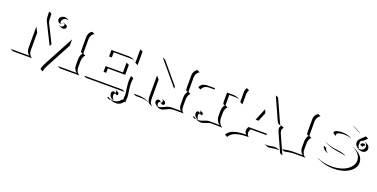

<svg xmlns="http://www.w3.org/2000/svg" viewBox="-21 -1250 4182 2128"><g transform="rotate(20 2070.0 -186.5)"><path d="M39.1 0 46.9 -2H258.5Q240.7 -12.9 230.7 -33.7Q220.7 -54.4 220.7 -78.1V-331.3L253.4 -270.3L252.7 -267.1V-64Q252.7 -48.8 257 -34.3Q261.2 -19.8 271.5 -6.2Q281.7 7.3 296.6 14.2L69.1 13.9ZM296.9 -528.8 298.8 -537.1 328.9 -523.2Q328.9 -439 339.4 -417.7L444.1 -207.5L445.6 -205.8Q437.5 -189.5 432.6 -179.9L307.6 -430.9Q297.4 -451.7 296.9 -528.8ZM423.8 -490.2Q423.8 -510.5 441.4 -524.3Q459 -538.1 483.4 -538.1Q509.5 -538.1 529.8 -520.5L526.4 -521Q520 -522.2 513.4 -522.2Q489.7 -522.2 472.9 -508.4Q456.1 -494.6 456.1 -475.6Q456.1 -463.6 463.6 -453.4Q473.9 -454.1 480.8 -460.7Q487.8 -467.3 487.8 -476.3Q492.7 -476.3 497.1 -474.1L527.1 -460.2Q532.7 -457.5 536 -452.5Q539.3 -447.5 539.3 -441.4Q539.3 -428.7 529.2 -419.8Q519 -410.9 504.4 -410.9Q492.4 -410.9 481.7 -415.8L451.7 -429.9L452.6 -431.6Q463.1 -426.8 474.4 -426.8Q488 -426.8 497.7 -435.2Q507.3 -443.6 507.3 -455.3Q507.3 -462.6 502.4 -468Q497.6 -473.4 489.7 -474.1Q488.8 -464.6 480.6 -458Q472.4 -451.4 461.4 -451.4Q446 -451.4 434.9 -462.8Q423.8 -474.1 423.8 -490.2ZM424.8 95.7 426.3 86.9Q427.7 75.4 434 59.6Q440.2 43.7 446.2 31.7Q452.1 19.8 463.1 -1L641.6 -334.7V-259.5L639.6 -256.6L494.9 13.9Q485.4 31.7 480.5 41.5Q475.6 51.3 469.4 65.1Q463.1 78.9 460.4 89.6Q457.8 100.3 457.8 109.9H454.8ZM595.7 0 603.5 -2H817.1Q799.1 -12.9 789.2 -33.3Q779.3 -53.7 779.3 -77.1V-152.3Q779.3 -174.8 786.5 -194.9Q793.7 -215.1 805.7 -226.6Q798.3 -226.8 794.2 -227.9Q790 -229 786.3 -232.7Q782.5 -236.3 780.9 -243.9Q779.3 -251.5 779.3 -263.7V-410.2Q779.3 -420.7 781.4 -430.9Q783.4 -441.2 787.6 -451.5Q791.7 -461.9 799.4 -471.1Q807.1 -480.2 817.4 -486.3L825.2 -488.3L855.2 -474.1Q843.8 -468.8 835 -459.8Q826.2 -450.9 821.2 -440.1Q816.2 -429.2 813.7 -418.2Q811.3 -407.2 811.3 -396.2V-249.5Q811.3 -234.4 813.7 -227.1L840.8 -214.4Q827.9 -204.1 819.7 -183.3Q811.5 -162.6 811.5 -138.7V-64.5Q811.5 -49.3 815.7 -34.5Q819.8 -19.8 830.1 -6.2Q840.3 7.3 855.2 14.2H625.7Z M903.3 0 911.1 -2H1342.8Q1355.2 -2 1366.5 2.7Q1377.7 7.3 1385.7 15.6L1382.1 14.6Q1377.7 13.9 1372.8 14.2L933.3 13.9ZM1091.8 -115.2V-182.6H1296.9V-295.9L1298.8 -297.9L1328.9 -283.7V-166.5L1123.8 -166.7V-115.2ZM1091.8 -295.9V-373H1293.9Q1322.8 -373 1345.9 -363.4Q1369.1 -353.8 1389.6 -333V-486.3L1391.6 -488.3L1421.6 -474.4V-314L1391.6 -328.1Q1378.2 -342.5 1364.3 -351.6Q1346.2 -356.9 1324 -356.9L1123.8 -357.2V-295.9ZM1229.5 135.5Q1231.2 131.3 1236.6 127.9Q1265.6 148.7 1309.6 148.7Q1334.2 148.7 1355.2 136.6Q1376.2 124.5 1389.6 103.5Q1390.1 102.5 1391.1 102.1Q1392.1 101.6 1392.8 101.6H1393.6Q1397.5 101.6 1403.3 104.5Q1401.4 94.7 1401.4 87.9Q1401.4 83 1403.3 67.4Q1405.3 55.7 1405.3 48.1Q1405.3 31.5 1397 -24.4Q1388.7 -80.3 1388.7 -115.2Q1388.7 -142.3 1393.1 -167.5L1396.5 -174.8L1426.5 -160.9Q1420.7 -132.6 1420.7 -101.1Q1420.7 -74 1424.8 -41.6Q1429 -9.3 1433.1 18.4Q1437.3 46.1 1437.3 62Q1437.3 72 1435.4 82Q1433.6 92 1433.6 101.6Q1433.6 112.5 1436.3 122.1Q1434.6 120.8 1432.4 120.1Q1427 117.7 1424.1 117.4Q1421.9 117.4 1421.1 118.7Q1407.7 139.9 1386.4 152.5Q1365 165 1339.8 165Q1307.1 165 1282.5 153.6L1265.1 145.5Q1260.7 148.9 1260.7 154.3L1230.7 140.4ZM1249.5 77.1Q1249.5 65.7 1256.3 57.7Q1263.2 49.8 1272.9 49.8Q1278.3 49.8 1283.7 52.6Q1289.1 55.4 1290.3 61.3Q1293.7 60.3 1296 56.6Q1298.3 53 1298.3 47.9Q1298.3 40.8 1294.1 35Q1289.8 29.3 1282.7 26.4L1284.9 25.4L1315.2 39.3Q1322 42.5 1326.2 48.6Q1330.3 54.7 1330.3 61.8Q1330.3 68.4 1326.9 73Q1323.5 77.6 1318.6 77.6L1296.1 67.1Q1289.6 69.6 1285.5 76Q1281.5 82.5 1281.5 91.3Q1281.5 106 1287.2 118.8Q1293 131.6 1302.7 140.4L1304.7 142.6Q1281.2 140.6 1265.4 121.7Q1249.5 102.8 1249.5 77.1Z M1489.3 0 1497.1 -2H1541.5Q1627.2 -2 1688 38.8Q1679.7 31.2 1674.4 22.2Q1669.2 13.2 1666.9 1.3Q1664.6 -10.5 1663.8 -21.2Q1663.1 -32 1663.1 -48.8V-280.8L1696 -241.5L1695.1 -239.5V-34.9Q1695.1 -23.4 1695.3 -16Q1695.6 -8.5 1696.5 1.1Q1697.5 10.7 1699.5 17.6Q1701.4 24.4 1704.6 31.7Q1707.8 39.1 1712.9 45Q1718 51 1724.9 56.2L1722.9 58.8L1693.4 44.9Q1683.1 37.4 1671.6 31.2Q1626.5 13.9 1571.5 13.9H1519.3ZM1657.2 -486.3 1658.2 -488.3 1688.2 -474.1 1889.6 -233.9 1891.6 -231.4V-206.5ZM1745.6 -5.1Q1745.6 -17.1 1754.2 -25.6Q1762.7 -34.2 1774.4 -34.2Q1782.5 -34.2 1790.4 -29.8Q1798.3 -25.4 1801.5 -17.6H1799.3Q1789.8 -15.6 1783.7 -8.2Q1777.6 -0.7 1777.6 8.8Q1777.6 24.2 1788.8 35.9L1790 38.1Q1771.5 37.1 1758.5 24.5Q1745.6 12 1745.6 -5.1ZM1767.6 37.4 1768.6 35.6Q1780 41 1793 41Q1807.4 41 1821.3 36.6Q1835.2 32.2 1847.4 25.9Q1859.6 19.5 1872.8 13.2Q1886 6.8 1904.3 2.4Q1922.6 -2 1943.4 -2Q2037.4 -2 2047.6 -2Q2040.3 -6.6 2034.9 -13.5Q2029.5 -20.5 2026.6 -27.6Q2023.7 -34.7 2022.1 -44.1Q2020.5 -53.5 2020 -60.9Q2019.5 -68.4 2019.5 -78.1V-152.3Q2019.5 -174.8 2026.7 -194.9Q2033.9 -215.1 2045.9 -226.6Q2038.6 -226.8 2034.3 -227.9Q2030 -229 2026.4 -232.7Q2022.7 -236.3 2021.1 -243.9Q2019.5 -251.5 2019.5 -263.7V-410.2Q2019.5 -433.6 2029.5 -454.3Q2039.6 -475.1 2057.6 -486.3L2065.4 -488.3L2095.5 -474.4Q2084 -469 2075.2 -459.8Q2066.4 -450.7 2061.4 -439.9Q2056.4 -429.2 2054 -418.1Q2051.5 -407 2051.5 -396V-249.8Q2051.5 -234.6 2054 -227.1L2081.1 -214.6Q2068.1 -204.3 2059.8 -183.2Q2051.5 -162.1 2051.5 -138.2V-64Q2051.5 -29.5 2059.7 -11.6Q2067.9 6.3 2085.9 14.6H1973.6Q1953.1 14.6 1934.9 19Q1916.7 23.4 1903.4 29.8Q1890.1 36.1 1877.9 42.5Q1865.7 48.8 1851.7 53.2Q1837.6 57.6 1823.2 57.6Q1810.8 57.6 1797.6 51.5ZM1801.3 -9 1803.2 -11.2Q1811.3 -12.2 1816 -17.9Q1820.8 -23.7 1820.8 -30Q1820.8 -38.3 1815.8 -45.2Q1810.8 -52 1802.5 -55.7L1804.2 -56.9L1834.5 -43Q1842.8 -39.1 1847.8 -31.9Q1852.8 -24.7 1852.8 -16.1Q1852.8 -7.6 1846.6 -1.3Q1840.3 4.9 1831.3 4.9Z M2138.7 -312.5 2140.6 -322Q2146.2 -333.7 2154.5 -342Q2162.8 -350.3 2171.5 -355.2Q2180.2 -360.1 2191.7 -362.8Q2203.1 -365.5 2213.3 -366.3Q2223.4 -367.2 2236.3 -367.2H2314.5V-351.6H2266.6Q2255.6 -351.6 2246.9 -351Q2238.3 -350.3 2228 -348.5Q2217.8 -346.7 2209.7 -343Q2201.7 -339.4 2193.7 -333.6Q2185.8 -327.9 2179.4 -319Q2173.1 -310.1 2168.7 -298.3ZM2193.8 12.2Q2195.6 8.1 2200.9 4.6Q2220.2 18.6 2233.9 23.3Q2247.6 28.1 2267.6 28.1Q2278.3 28.1 2293.3 23.4Q2308.3 18.8 2321.4 13.1Q2334.5 7.3 2351.7 2.7Q2368.9 -2 2383.8 -2H2443.1Q2450 -2 2504.2 0.7Q2490 -7.3 2479 -23.2Q2468 -39.1 2462.5 -56Q2457 -73 2457 -87.9V-152.3Q2457 -174.8 2464.2 -194.9Q2471.4 -215.1 2483.4 -226.6Q2476.1 -226.8 2471.8 -227.9Q2467.5 -229 2463.9 -232.7Q2460.2 -236.3 2458.6 -243.9Q2457 -251.5 2457 -263.7V-367.2H2524.4Q2572.5 -367.2 2606.2 -344L2602.1 -344.2Q2580.1 -351.1 2554.4 -351.1H2489V-249.5Q2489 -234.6 2491.5 -227.1L2518.6 -214.4Q2505.6 -204.1 2497.3 -183.1Q2489 -162.1 2489 -138.2V-74Q2489 -63 2492.4 -50Q2495.8 -37.1 2502.3 -24Q2508.8 -11 2519.7 0.2Q2530.5 11.5 2543.7 17.1Q2540 17.1 2512.6 15.6Q2485.1 14.2 2473.1 14.2L2413.8 13.9Q2399.4 13.9 2382.3 18.7Q2365.2 23.4 2352.2 29.1Q2339.1 34.7 2324 39.4Q2308.8 44.2 2297.6 44.2Q2272.7 44.2 2253.9 35.2L2228 23.2Q2224.9 26.4 2225.1 31L2195.1 17.1ZM2208 -35.4Q2208 -46.6 2214.8 -54.7Q2221.7 -62.7 2231.4 -62.7Q2236.3 -62.7 2240.5 -59.9Q2244.6 -57.1 2245.8 -51.3Q2249.3 -52.2 2251.6 -55.9Q2253.9 -59.6 2253.9 -64.7Q2253.9 -69.3 2250.7 -73.4Q2247.6 -77.4 2242.2 -79.8L2243.7 -81.3L2273.7 -67.4Q2279.3 -64.7 2282.6 -60.3Q2285.9 -55.9 2285.9 -50.5Q2285.9 -44.2 2282.5 -39.6Q2279.1 -34.9 2274.2 -34.9L2253.2 -44.7Q2247.3 -41.7 2243.7 -35.4Q2240 -29.1 2240 -21.2Q2240 4.2 2256.6 19.5L2258.3 21.7Q2235.4 18.8 2221.7 3.4Q2208 -12 2208 -35.4ZM2629.9 -322.8V-432.6Q2629.9 -462.4 2644 -486.3L2647.5 -488.3L2677.5 -474.1Q2661.9 -449.5 2661.9 -418.5V-303.2L2631.8 -317.4Z M2595.7 77.6Q2609.9 51 2636.7 33.8Q2663.6 16.6 2707.9 7.6Q2752.2 -1.5 2816.4 -2Q2806.6 -9.5 2801.4 -21.9Q2796.1 -34.2 2796.1 -46.6Q2796.1 -58.1 2800 -66.7L2810.5 -89.8H3024.7L3030 -73.7H2841.8L2832 -52Q2828.1 -43.7 2828.1 -32.7Q2828.1 -18.3 2834.7 -5Q2841.3 8.3 2853.3 14.2Q2787.1 14.2 2741.6 22.9Q2696 31.7 2668.5 49.2Q2640.9 66.7 2626.7 94.2L2596.7 80.1ZM2857.2 -193.4 2917 -338.6 2934.1 -296.9 2891.4 -193.4ZM2977.5 -518.3 2977.8 -522.7 3007.8 -508.8 3126 -246.1Q3130.6 -236.1 3136.5 -229.7Q3142.8 -228.8 3150.4 -228.8L3180.4 -214.8Q3172.1 -205.1 3168.1 -196.5Q3164.1 -188 3164.1 -177.7Q3164.1 -161.6 3175.5 -136.2L3270.3 74.5L3267.3 76.4L3237.3 62.5L3236.8 57.6L3143.6 -149.4Q3131.8 -175.5 3131.8 -191.4Q3131.8 -209 3146.2 -227.1Q3138.2 -227.3 3131.8 -228.5Q3125.5 -229.7 3118.2 -232.9Q3110.8 -236.1 3104.7 -242.7Q3098.6 -249.3 3094.2 -259.3ZM3042.5 24.4Q3052.2 30.3 3067.4 30.3Q3082 30.3 3114.6 24.4Q3147.2 18.6 3163.1 18.6Q3198.5 18.6 3220.2 37.6L3216.6 36.9Q3204.3 34.2 3193.4 34.2Q3178.2 34.2 3145.4 40.2Q3112.5 46.1 3097.4 46.1Q3084.2 46.1 3075 42L3044.9 27.8Z M3244.1 15.6 3256.3 11.7Q3260.5 11 3276.1 8.1Q3291.7 5.1 3298.7 4Q3305.7 2.9 3318.7 1.2Q3331.8 -0.5 3343.6 -1.2Q3355.5 -2 3367.9 -2H3483.4Q3465.3 -13.2 3455.3 -33.9Q3445.3 -54.7 3445.3 -78.1V-152.3Q3445.3 -174.8 3452.5 -194.8Q3459.7 -214.8 3471.7 -226.6Q3464.4 -226.8 3460.1 -227.9Q3455.8 -229 3452 -232.7Q3448.2 -236.3 3446.8 -243.9Q3445.3 -251.5 3445.3 -263.7V-410.2Q3445.3 -433.8 3455.2 -454.6Q3465.1 -475.3 3483.2 -486.3L3491.2 -488.3L3521.2 -474.1Q3509.8 -469.2 3501 -460.1Q3492.2 -450.9 3487.2 -439.9Q3482.2 -429 3479.7 -417.8Q3477.3 -406.7 3477.3 -396.2V-249.5Q3477.3 -234.4 3479.7 -227.1L3506.6 -214.4Q3493.9 -203.9 3485.6 -183Q3477.3 -162.1 3477.3 -138.4V-64Q3477.3 -53 3479.7 -42.1Q3482.2 -31.2 3487.2 -20.4Q3492.2 -9.5 3501 -0.5Q3509.8 8.5 3521.2 14.2H3398.2Q3346.7 14.2 3274.2 29.8Z M3649.7 -30.8Q3727.5 5.9 3825.2 5.9Q3868.9 5.9 3908.1 -2.7Q3947.3 -11.2 3976.7 -26.1Q4006.1 -41 4027.7 -60.7Q4049.3 -80.3 4060.3 -103.4Q4071.3 -126.5 4071.3 -150.4Q4071.3 -231 3978.3 -274.4L3979.2 -276.1L4009.3 -262Q4103.3 -218 4103.3 -136.2Q4103.3 -111.8 4092.2 -88.5Q4081.1 -65.2 4059.2 -45.3Q4037.4 -25.4 4007.7 -10.3Q3978 4.9 3938.6 13.3Q3899.2 21.7 3855.2 22Q3757.8 22 3679.9 -14.4L3649.9 -28.6ZM3667.7 -177 3668.9 -180.7 3699 -166.5Q3703.6 -137.9 3734.4 -118.9L3733.4 -117.2Q3676.5 -137.2 3667.7 -177ZM3672.4 -223.6 3672.9 -225.6Q3732.9 -197.5 3819.6 -187.5Q3902.3 -178.2 3926.5 -158.4L3924.6 -157.5Q3896.2 -166.3 3849.4 -171.6Q3762.7 -181.6 3702.6 -209.7ZM3716.8 -357.4Q3716.8 -371.6 3743 -381.1Q3769.3 -390.6 3804.7 -390.6Q3872.6 -390.6 3921.1 -362.5L3919.7 -361.1Q3882.6 -374.8 3834.7 -374.8Q3810.8 -374.8 3791 -370.4Q3771.2 -366 3760 -358.8Q3748.8 -351.6 3748.8 -343.5Q3748.8 -336.7 3757.3 -330.1V-327.9Q3716.8 -340.6 3716.8 -357.4ZM3897.5 -499.3 3897.9 -501.2Q3899.4 -500.5 3901.1 -499.8L3931.2 -485.8Q3942.6 -480.5 3965.3 -467Q3988 -453.6 3994.9 -450.7L3993.7 -449Q3992.7 -449.5 3981.8 -454.6Q3970.9 -459.7 3964.6 -462.6Q3957.5 -465.8 3933.6 -479.9Q3909.7 -493.9 3897.5 -499.3ZM3994.6 -340.6Q3994.6 -350.8 3996.5 -357.5Q3998.3 -364.3 4006.1 -374.9Q4013.9 -385.5 4027.5 -398.4Q4041 -411.4 4066.7 -433.8L4063.5 -437.3L4063.7 -439.9L4094 -425.8L4099.4 -419.4Q4071.8 -395.3 4057.9 -381.8L4059.8 -379.9Q4046.1 -379.9 4036.5 -371.5Q4026.9 -363 4026.9 -351.3Q4026.9 -346.7 4029.1 -342.5L4028.1 -340.6Q4026.6 -334.7 4026.6 -326.4Q4026.6 -301.5 4043.7 -286.1L4045.4 -283.7Q4022.5 -286.6 4008.5 -302.4Q3994.6 -318.1 3994.6 -340.6ZM4018.1 -288.8Q4035.4 -280.3 4054.7 -280.3Q4076.7 -280.3 4092.4 -294.3Q4108.2 -308.3 4108.2 -328.1Q4108.2 -344 4100 -356.8Q4091.8 -369.6 4078.6 -375.7L4079.8 -377.4L4109.9 -363.3Q4123.3 -356.9 4131.7 -343.6Q4140.1 -330.3 4140.1 -314Q4140.1 -293.5 4123.9 -278.9Q4107.7 -264.4 4084.7 -264.4Q4066.2 -264.4 4049.3 -272.2L4019 -286.1ZM4037.1 -332.5 4037.6 -334.5Q4040.8 -333 4044.4 -332.5Q4045.4 -342 4053.6 -348.6Q4061.8 -355.2 4072.8 -355.2Q4081.3 -355.2 4088.4 -350.8Q4095.5 -346.4 4099.1 -339.1L4097.2 -338.9Q4088.1 -337.2 4082.2 -330.8Q4076.2 -324.5 4076.2 -316.4Q4072.5 -316.4 4066 -318.8Q4059.6 -321.3 4054.1 -324Q4048.6 -326.7 4037.1 -332.5Z"/></g></svg>

Font: AgreloyOut1
Style: Medium
Weight: 400
Designer: gluk
Foundry: gluk
Version: Version 0.27